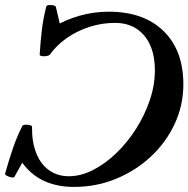

<svg xmlns="http://www.w3.org/2000/svg" viewBox="-20 -722 741 755"><path d="M271 13Q119 13 51 -108L83 -110L37 -27Q35 -23 25.5 -24.5Q16 -26 7.5 -30.5Q-1 -35 0 -39Q14 -89 30 -136.5Q46 -184 68 -227Q70 -231 79.5 -231.5Q89 -232 97.5 -230Q106 -228 106 -223Q105 -164 122.5 -120Q140 -76 173 -52.5Q206 -29 251 -29Q298 -29 346 -53.5Q394 -78 437.5 -120Q481 -162 515 -215.5Q549 -269 569 -328Q589 -387 589 -445Q589 -504 570 -545.5Q551 -587 516 -609.5Q481 -632 432 -632Q381 -632 332.5 -616.5Q284 -601 243.5 -573Q203 -545 175 -506Q172 -503 162.5 -501.5Q153 -500 144.5 -501.5Q136 -503 136 -507Q139 -556 144.5 -603Q150 -650 162 -696Q163 -701 172 -702Q181 -703 190 -701Q199 -699 200 -694L218 -616L186 -614Q291 -676 408 -676Q545 -676 623 -600Q701 -524 701 -390Q701 -308 667 -235Q633 -162 573.5 -106.5Q514 -51 436.5 -19Q359 13 271 13Z"/></svg>

Font: Junicode VF
Style: Italic
Weight: 400
Italic angle: -11°
Designer: Peter S. Baker
Version: Version 2.209